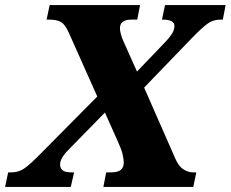

<svg xmlns="http://www.w3.org/2000/svg" viewBox="-70 -734 906 754"><path d="M-50 0 -38 -57H-26Q4 -57 27.5 -74Q51 -91 90 -131L312 -355L200 -606Q184 -641 167 -649Q150 -657 121 -657H113L125 -714H480L469 -657H446Q401 -657 401 -623Q401 -614 404.5 -600.5Q408 -587 416 -569L468 -453L582 -572Q595 -586 605 -601Q615 -616 615 -632Q615 -657 569 -657H566L578 -714H816L805 -657H796Q767 -657 745 -641Q723 -625 685 -586L496 -390L619 -110Q632 -80 651 -68.5Q670 -57 688 -57H701L689 0H336L347 -57H364Q393 -57 404.5 -67Q416 -77 416 -95Q416 -109 411.5 -128Q407 -147 393 -178L342 -292L207 -154Q188 -136 177 -119.5Q166 -103 166 -88Q166 -74 175.5 -65.5Q185 -57 213 -57H221L208 0Z"/></svg>

Font: Noto Serif ExtraBold
Style: Italic
Weight: 800
Italic angle: -12°
Designer: Monotype Design Team
Foundry: Monotype Imaging Inc.
Version: Version 2.013